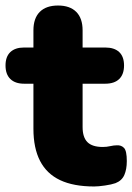

<svg xmlns="http://www.w3.org/2000/svg" viewBox="-31 -664 479 695"><path d="M310 11Q235 11 186.5 -12Q138 -35 114 -81.5Q90 -128 90 -198V-361H56Q24 -361 6.5 -378Q-11 -395 -11 -427Q-11 -459 6.5 -475.5Q24 -492 56 -492H90V-554Q90 -598 113 -621Q136 -644 179 -644Q222 -644 245 -621Q268 -598 268 -554V-492H350Q383 -492 400.5 -475.5Q418 -459 418 -427Q418 -395 400.5 -378Q383 -361 350 -361H268V-204Q268 -167 285.5 -149.5Q303 -132 341 -132Q355 -132 368 -135Q381 -138 392 -138Q408 -139 418 -128.5Q428 -118 428 -81Q428 -51 419 -30.5Q410 -10 387 -1Q373 4 349 7.5Q325 11 310 11Z"/></svg>

Font: Nunito ExtraLight Black
Style: Regular
Weight: 900
Version: Version 3.602